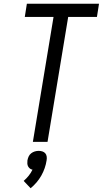

<svg xmlns="http://www.w3.org/2000/svg" viewBox="-20 -755 547 1022"><path d="M155 0 265 -665H112L123 -735H507L496 -665H343L233 0ZM143 247 106 208Q121 195 133 180Q145 165 153 148Q145 147 139 142Q133 137 129.5 130.5Q126 124 125.5 115.5Q125 107 126 99Q128 88 132.5 78Q137 68 146 61Q155 54 165.5 51Q176 48 186 48Q196 48 205.5 51Q215 54 221 61Q227 68 228.5 78Q230 88 228 99Q225 119 218 139.5Q211 160 200 179.5Q189 199 174.5 216Q160 233 143 247Z"/></svg>

Font: Iosevka Curly
Style: Italic
Weight: 400
Italic angle: -9°
Monospace: yes
Designer: Belleve Invis
Foundry: Belleve Invis
Version: Version 22.1.2; ttfautohint (v1.8.4)